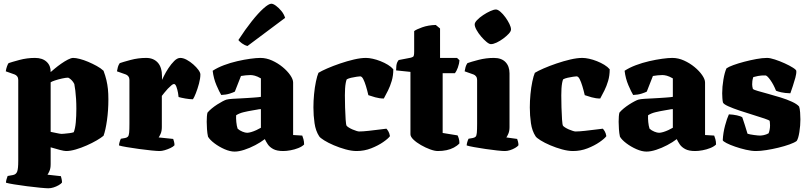

<svg xmlns="http://www.w3.org/2000/svg" viewBox="-20 -811 4350 1031"><path d="M240 200Q228 200 195.5 197Q163 194 125 189Q87 184 55.5 179Q24 174 12 170Q12 163 15 152Q18 141 21 134L49 129Q66 126 72 111Q78 96 78 53V-382Q78 -393 72.5 -400.5Q67 -408 59 -411L11 -428Q13 -442 17.5 -454.5Q22 -467 26 -472Q43 -478 84 -489Q125 -500 168 -500Q208 -500 230.5 -479Q253 -458 252 -424Q260 -431 275 -443.5Q290 -456 308.5 -469Q327 -482 344.5 -491Q362 -500 373 -500Q387 -500 408.5 -494.5Q430 -489 453.5 -479Q477 -469 499 -457Q521 -445 536 -431Q546 -404 551.5 -380.5Q557 -357 559.5 -333Q562 -309 562 -277Q562 -219 554.5 -165.5Q547 -112 536 -82Q523 -71 499 -57Q475 -43 445.5 -30Q416 -17 387 -8.5Q358 0 335 0Q325 0 301.5 -6Q278 -12 252 -20V71Q252 93 245.5 107.5Q239 122 235 127L307 135Q309 141 311 151Q313 161 313 169Q308 176 295 183.5Q282 191 267.5 195.5Q253 200 240 200ZM310 -92Q312 -92 325 -93Q338 -94 353 -96Q368 -98 376 -101Q384 -121 387 -154.5Q390 -188 390 -227Q390 -255 388.5 -279.5Q387 -304 384.5 -324.5Q382 -345 379 -360Q373 -372 365.5 -379.5Q358 -387 352.5 -390.5Q347 -394 346 -394Q334 -394 313.5 -389.5Q293 -385 275 -379Q257 -373 252 -369V-103Q267 -100 278.5 -97.5Q290 -95 298.5 -93.5Q307 -92 310 -92Z M837 0Q824 0 793.5 -3Q763 -6 727 -11Q691 -16 661 -21Q631 -26 619 -30Q619 -37 622 -47.5Q625 -58 629 -66L652 -70Q662 -72 667 -77.5Q672 -83 673.5 -98.5Q675 -114 675 -147V-382Q675 -393 669.5 -400.5Q664 -408 656 -411L608 -428Q610 -440 613 -451Q616 -462 623 -472Q640 -478 681 -489Q722 -500 765 -500Q804 -500 827 -475Q850 -450 850 -400V-382Q852 -386 861 -404.5Q870 -423 884.5 -445Q899 -467 915.5 -483.5Q932 -500 948 -500Q964 -500 982.5 -490Q1001 -480 1018 -465Q1035 -450 1045.5 -435.5Q1056 -421 1056 -411Q1056 -390 1048.5 -362Q1041 -334 1031.5 -310Q1022 -286 1016 -278Q998 -278 975.5 -282Q953 -286 939 -290Q939 -295 936 -312Q933 -329 927.5 -344.5Q922 -360 914 -360Q909 -360 900 -352.5Q891 -345 881 -334.5Q871 -324 862.5 -313Q854 -302 849 -296V-129Q849 -107 842.5 -92.5Q836 -78 832 -73L910 -65Q912 -60 914.5 -50.5Q917 -41 917 -31Q910 -23 895 -16Q880 -9 864.5 -4.5Q849 0 837 0Z M1240 3Q1215 3 1185.5 -10Q1156 -23 1131.5 -41.5Q1107 -60 1097 -77Q1093 -95 1091.5 -117.5Q1090 -140 1090 -157Q1090 -173 1091 -185.5Q1092 -198 1094 -206Q1103 -217 1117 -228.5Q1131 -240 1146.5 -250Q1162 -260 1175.5 -267Q1189 -274 1196 -276Q1206 -279 1230.5 -280.5Q1255 -282 1278 -283Q1296 -284 1312 -285Q1328 -286 1342 -287Q1356 -288 1366 -289Q1376 -290 1381 -291V-390Q1362 -401 1348.5 -404.5Q1335 -408 1325 -408Q1316 -408 1299.5 -406.5Q1283 -405 1274 -403L1241 -319Q1234 -315 1214 -308.5Q1194 -302 1168 -301Q1158 -317 1142.5 -353Q1127 -389 1122 -431Q1148 -448 1182.5 -461Q1217 -474 1254 -482.5Q1291 -491 1324 -495.5Q1357 -500 1378 -500Q1410 -500 1441 -486Q1472 -472 1497.5 -451Q1523 -430 1538.5 -407.5Q1554 -385 1554 -368V-86L1603 -83Q1606 -76 1609.5 -63.5Q1613 -51 1613 -35Q1602 -24 1582 -16Q1562 -8 1540 -4Q1518 0 1501 0Q1467 0 1447.5 -10.5Q1428 -21 1418 -36Q1408 -51 1402 -64Q1380 -47 1350.5 -31.5Q1321 -16 1291.5 -6.5Q1262 3 1240 3ZM1307 -98Q1316 -98 1329.5 -102Q1343 -106 1357 -112.5Q1371 -119 1381 -125V-225Q1371 -225 1361 -222.5Q1351 -220 1335 -218Q1311 -214 1288 -208.5Q1265 -203 1248 -192Q1247 -176 1249 -155.5Q1251 -135 1256 -120Q1267 -110 1282 -104Q1297 -98 1307 -98ZM1309 -564Q1293 -568 1279.5 -578Q1266 -588 1260 -596Q1297 -653 1332 -697Q1367 -741 1395 -766Q1423 -791 1437 -791Q1447 -791 1462 -780Q1477 -769 1491 -752Q1505 -735 1511 -715Z M1895 0Q1868 0 1835.5 -9Q1803 -18 1772.5 -31Q1742 -44 1720.5 -57.5Q1699 -71 1694 -79Q1675 -108 1669 -149.5Q1663 -191 1663 -234Q1663 -269 1666.5 -305.5Q1670 -342 1676.5 -373Q1683 -404 1690 -420Q1706 -430 1737 -443.5Q1768 -457 1806 -470Q1844 -483 1880.5 -491.5Q1917 -500 1945 -500Q1961 -500 1981.5 -495.5Q2002 -491 2023.5 -482.5Q2045 -474 2063 -463Q2081 -452 2092 -439Q2092 -405 2083.5 -376.5Q2075 -348 2063.5 -325Q2052 -302 2041 -282Q2018 -282 1995 -288.5Q1972 -295 1958 -300Q1952 -326 1945 -349Q1938 -372 1930.5 -386.5Q1923 -401 1914 -401Q1910 -401 1895.5 -399Q1881 -397 1866 -393.5Q1851 -390 1842 -385Q1839 -379 1836.5 -365.5Q1834 -352 1833 -335Q1832 -318 1832 -299Q1832 -271 1833 -234.5Q1834 -198 1836 -169.5Q1838 -141 1841 -136Q1844 -132 1852.5 -126.5Q1861 -121 1872.5 -116Q1884 -111 1894 -108Q1904 -105 1908 -105Q1928 -105 1959.5 -108.5Q1991 -112 2018.5 -115.5Q2046 -119 2055 -120Q2059 -116 2065 -106.5Q2071 -97 2074 -80Q2065 -67 2037.5 -48Q2010 -29 1973 -14.5Q1936 0 1895 0Z M2331 0Q2314 0 2289.5 -9Q2265 -18 2240.5 -32Q2216 -46 2200 -61.5Q2184 -77 2184 -90V-425L2107 -433Q2107 -462 2112.5 -475Q2118 -488 2123 -489L2185 -501Q2193 -503 2198.5 -506.5Q2204 -510 2204 -534V-644Q2215 -653 2247.5 -664.5Q2280 -676 2320 -677L2343 -658V-500H2434L2447 -488Q2446 -468 2438.5 -448Q2431 -428 2423 -418H2357V-97L2437 -84Q2440 -79 2443.5 -67.5Q2447 -56 2447 -41Q2435 -28 2417 -18.5Q2399 -9 2377.5 -4.5Q2356 0 2331 0Z M2691 0Q2678 0 2649.5 -3Q2621 -6 2587.5 -11Q2554 -16 2526 -21Q2498 -26 2486 -30Q2486 -37 2489 -47.5Q2492 -58 2496 -66L2519 -70Q2529 -72 2534 -77Q2539 -82 2540.5 -98Q2542 -114 2542 -147V-382Q2542 -393 2536.5 -400.5Q2531 -408 2523 -411L2475 -428Q2477 -440 2480 -451Q2483 -462 2490 -472Q2509 -479 2549.5 -489.5Q2590 -500 2632 -500Q2673 -500 2694.5 -477.5Q2716 -455 2716 -417V-129Q2716 -107 2709.5 -92.5Q2703 -78 2699 -73L2757 -65Q2759 -60 2761.5 -50.5Q2764 -41 2764 -31Q2759 -24 2746 -16.5Q2733 -9 2718.5 -4.5Q2704 0 2691 0ZM2616 -574Q2607 -574 2592.5 -586Q2578 -598 2563.5 -615Q2549 -632 2539 -650Q2529 -668 2529 -680Q2529 -690 2542 -703.5Q2555 -717 2574.5 -730Q2594 -743 2613 -751.5Q2632 -760 2643 -760Q2653 -760 2667 -748Q2681 -736 2694 -718Q2707 -700 2715.5 -682.5Q2724 -665 2724 -653Q2724 -643 2712 -630Q2700 -617 2682.5 -604Q2665 -591 2647 -582.5Q2629 -574 2616 -574Z M3057 0Q3030 0 2997.5 -9Q2965 -18 2934.5 -31Q2904 -44 2882.5 -57.5Q2861 -71 2856 -79Q2837 -108 2831 -149.5Q2825 -191 2825 -234Q2825 -269 2828.5 -305.5Q2832 -342 2838.5 -373Q2845 -404 2852 -420Q2868 -430 2899 -443.5Q2930 -457 2968 -470Q3006 -483 3042.5 -491.5Q3079 -500 3107 -500Q3123 -500 3143.5 -495.5Q3164 -491 3185.5 -482.5Q3207 -474 3225 -463Q3243 -452 3254 -439Q3254 -405 3245.5 -376.5Q3237 -348 3225.5 -325Q3214 -302 3203 -282Q3180 -282 3157 -288.5Q3134 -295 3120 -300Q3114 -326 3107 -349Q3100 -372 3092.5 -386.5Q3085 -401 3076 -401Q3072 -401 3057.5 -399Q3043 -397 3028 -393.5Q3013 -390 3004 -385Q3001 -379 2998.5 -365.5Q2996 -352 2995 -335Q2994 -318 2994 -299Q2994 -271 2995 -234.5Q2996 -198 2998 -169.5Q3000 -141 3003 -136Q3006 -132 3014.5 -126.5Q3023 -121 3034.5 -116Q3046 -111 3056 -108Q3066 -105 3070 -105Q3090 -105 3121.5 -108.5Q3153 -112 3180.5 -115.5Q3208 -119 3217 -120Q3221 -116 3227 -106.5Q3233 -97 3236 -80Q3227 -67 3199.5 -48Q3172 -29 3135 -14.5Q3098 0 3057 0Z M3452 3Q3427 3 3397.5 -10Q3368 -23 3343.5 -41.5Q3319 -60 3309 -77Q3305 -95 3303.5 -117.5Q3302 -140 3302 -157Q3302 -173 3303 -185.5Q3304 -198 3306 -206Q3315 -217 3329 -228.5Q3343 -240 3358.5 -250Q3374 -260 3387.5 -267Q3401 -274 3408 -276Q3418 -279 3442.5 -280.5Q3467 -282 3490 -283Q3508 -284 3524 -285Q3540 -286 3554 -287Q3568 -288 3578 -289Q3588 -290 3593 -291V-390Q3574 -401 3560.5 -404.5Q3547 -408 3537 -408Q3528 -408 3511.5 -406.5Q3495 -405 3486 -403L3453 -319Q3446 -315 3426 -308.5Q3406 -302 3380 -301Q3370 -317 3354.5 -353Q3339 -389 3334 -431Q3360 -448 3394.5 -461Q3429 -474 3466 -482.5Q3503 -491 3536 -495.5Q3569 -500 3590 -500Q3622 -500 3653 -486Q3684 -472 3709.5 -451Q3735 -430 3750.5 -407.5Q3766 -385 3766 -368V-86L3815 -83Q3818 -76 3821.5 -63.5Q3825 -51 3825 -35Q3814 -24 3794 -16Q3774 -8 3752 -4Q3730 0 3713 0Q3679 0 3659.5 -10.5Q3640 -21 3630 -36Q3620 -51 3614 -64Q3592 -47 3562.5 -31.5Q3533 -16 3503.5 -6.5Q3474 3 3452 3ZM3519 -98Q3528 -98 3541.5 -102Q3555 -106 3569 -112.5Q3583 -119 3593 -125V-225Q3583 -225 3573 -222.5Q3563 -220 3547 -218Q3523 -214 3500 -208.5Q3477 -203 3460 -192Q3459 -176 3461 -155.5Q3463 -135 3468 -120Q3479 -110 3494 -104Q3509 -98 3519 -98Z M4040 0Q4015 0 3985 -7Q3955 -14 3927.5 -23.5Q3900 -33 3881.5 -42.5Q3863 -52 3861 -58Q3863 -98 3873.5 -137Q3884 -176 3894 -197Q3917 -196 3937.5 -191.5Q3958 -187 3966 -181Q3972 -165 3979.5 -140Q3987 -115 3994 -93Q4006 -89 4029 -86Q4052 -83 4061 -83Q4069 -83 4081.5 -85.5Q4094 -88 4107 -95Q4110 -101 4112.5 -113Q4115 -125 4115 -138Q4115 -146 4114 -153.5Q4113 -161 4113 -162Q4110 -166 4085 -174.5Q4060 -183 4024 -194Q3988 -205 3952 -217Q3916 -229 3890.5 -240.5Q3865 -252 3862 -261Q3860 -269 3859 -284.5Q3858 -300 3858 -310Q3858 -345 3864.5 -383.5Q3871 -422 3881 -444Q3892 -452 3918 -461.5Q3944 -471 3976.5 -479.5Q4009 -488 4041.5 -494Q4074 -500 4099 -500Q4115 -500 4141 -491.5Q4167 -483 4193.5 -471Q4220 -459 4238 -447.5Q4256 -436 4256 -430Q4257 -416 4251 -394Q4245 -372 4237.5 -349.5Q4230 -327 4224 -310Q4194 -311 4174.5 -315.5Q4155 -320 4147 -324Q4134 -357 4116.5 -381.5Q4099 -406 4090 -406Q4078 -406 4069 -405.5Q4060 -405 4050.5 -403Q4041 -401 4025 -397Q4021 -385 4020 -375.5Q4019 -366 4019 -358Q4019 -351 4020 -346Q4021 -341 4023 -333Q4027 -329 4049.5 -322.5Q4072 -316 4105 -307Q4138 -298 4172 -287.5Q4206 -277 4233 -264.5Q4260 -252 4271 -239Q4275 -228 4276.5 -207Q4278 -186 4278 -170Q4278 -137 4272.5 -102Q4267 -67 4258 -54Q4246 -45 4219.5 -35.5Q4193 -26 4160 -18Q4127 -10 4095 -5Q4063 0 4040 0Z"/></svg>

Font: Texturina Medium 12pt Black
Style: Regular
Weight: 900
Version: Version 1.002